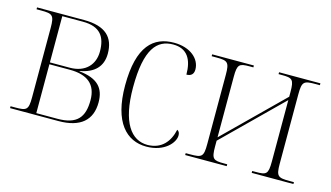

<svg xmlns="http://www.w3.org/2000/svg" viewBox="-69 -760 1699 987"><g transform="rotate(15 780.0 -266.5)"><path d="M26 0H283C400 0 458 -51 458 -146C458 -222 420 -265 322 -275V-277C397 -290 439 -331 439 -400C439 -486 392 -536 276 -536H26V-526H50C111 -526 121 -520 121 -452V-83C121 -15 111 -10 50 -10H26ZM268 -280H163V-526H273C365 -526 397 -479 397 -400C397 -332 353 -280 268 -280ZM275 -10H163V-270H272C366 -270 415 -230 415 -146C415 -56 380 -10 275 -10Z M753 10C850 10 899 -50 899 -88C899 -101 895 -110 885 -115C871 -50 832 -1 757 0C670 0 609 -79 609 -267C609 -473 667 -533 752 -533C828 -533 857 -480 857 -401C880 -401 895 -412 895 -438C895 -494 842 -543 754 -543C646 -543 567 -477 567 -266C567 -69 648 10 753 10Z M958 0H1179V-10H1162C1105 -10 1095 -15 1095 -83V-113L1397 -410V-83C1397 -15 1387 -10 1332 -10H1312V0H1534V-10H1512C1449 -10 1439 -15 1439 -83V-452C1439 -521 1449 -526 1512 -526H1534V-536H1314V-526H1332C1387 -526 1397 -520 1397 -453V-428L1095 -131V-453C1095 -520 1105 -526 1160 -526H1180V-536H958V-526H983C1043 -526 1053 -520 1053 -452V-84C1053 -15 1044 -10 980 -10H958Z"/></g></svg>

Font: Noto Serif Display SemiCondensed ExtraLight
Style: Regular
Weight: 200
Width: 4
Designer: Monotype Design Team
Foundry: Monotype Imaging Inc.
Version: Version 2.009